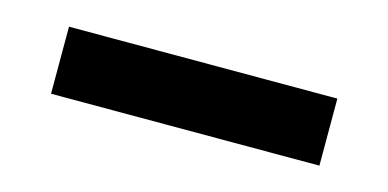

<svg xmlns="http://www.w3.org/2000/svg" viewBox="-29 -477 546 270"><g transform="rotate(15 244.0 -342.0)"><path d="M439.5 -390.6V-293H48.8V-390.6Z"/></g></svg>

Font: BabelStone Runic Staveless Rule
Style: Regular
Weight: 400
Designer: Andrew West
Foundry: BabelStone
Version: Version 3.002 March 14, 2022